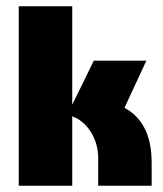

<svg xmlns="http://www.w3.org/2000/svg" viewBox="-20 -594 520 614"><path d="M40 0V-574H211V-259L280 -400H448L378 -249Q419 -228 442 -184.5Q465 -141 465 -72V0H294V-87Q294 -135 270.5 -172Q247 -209 211 -222V0Z"/></svg>

Font: Tac One
Style: Regular
Weight: 400
Designer: Oluseyi Olusanya, David Udoh, Eyiyemi Adegbite, Mirko Velimirović
Version: Version 1.003; ttfautohint (v1.8.4.7-5d5b)